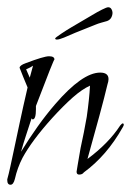

<svg xmlns="http://www.w3.org/2000/svg" viewBox="-28 -498 361 529"><path d="M1 11Q-8 11 -8 -2V-4Q-4 -18 0.5 -39Q5 -60 11 -88Q17 -116 26 -158.5Q35 -201 48 -257L36 -286Q31 -299 28.5 -305Q26 -311 26 -311Q26 -318 43 -324Q93 -343 107 -343Q122 -343 122 -334Q122 -334 122 -334Q121 -337 71 -206V-197Q71 -169 62 -169Q61 -169 59 -172Q51 -147 43.5 -124.5Q36 -102 30 -80Q52 -116 75.5 -149Q99 -182 124 -211Q199 -298 248 -298Q271 -298 271 -280Q271 -274 268 -265Q260 -231 246 -179.5Q232 -128 213 -60Q271 -103 303 -152Q308 -158 310 -158Q313 -158 313 -154Q313 -152 310 -147Q266 -69 203 -23Q199 -17 190 -17Q183 -17 183 -25Q183 -27 186 -43.5Q189 -60 194 -90Q199 -112 203 -133Q207 -154 211 -176Q218 -225 220 -262Q198 -252 172.5 -229.5Q147 -207 116 -173Q88 -142 67.5 -114.5Q47 -87 34 -63Q20 -36 13 -5Q9 11 1 11ZM54 -284 63 -317Q58 -313 44 -307ZM129 -389Q124 -389 124 -392Q124 -394 140.5 -405Q157 -416 169 -423Q177 -428 192 -436.5Q207 -445 223.5 -455Q240 -465 253 -471.5Q266 -478 270 -478Q276 -478 279 -473Q282 -468 282 -463Q282 -456 278.5 -449.5Q275 -443 267 -440Q260 -438 251 -435.5Q242 -433 235 -430Q220 -424 207.5 -419Q195 -414 180 -408Q162 -400 148.5 -394.5Q135 -389 129 -389Z"/></svg>

Font: Love Light
Style: Regular
Weight: 400
Designer: Robert E. Leuschke
Foundry: Robert E. Leuschke
Version: Version 1.010; ttfautohint (v1.8.3)